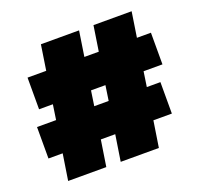

<svg xmlns="http://www.w3.org/2000/svg" viewBox="-114 -798 924 889"><g transform="rotate(-20 348.5 -353.0)"><path d="M671 -392V-548H602L621 -672H433L414 -548H343L362 -672H174L155 -548H63V-392H131L120 -318H26V-163H96L76 -34H264L284 -163H355L335 -34H523L543 -163H634V-318H567L578 -392ZM379 -318H308L319 -392H390Z"/></g></svg>

Font: Arthouse Owned Black
Style: Regular
Weight: 900
Designer: Jeremy Tribby
Foundry: Tribby Type
Version: Version 1.000;PS 001.000;hotconv 1.0.88;makeotf.lib2.5.64775